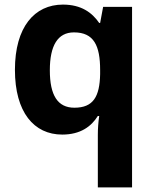

<svg xmlns="http://www.w3.org/2000/svg" viewBox="-20 -576 673 836"><path d="M406 11V240H555V-546H429L416 -476H412C381 -521 334 -556 254 -556C130 -556 45 -458 45 -272C45 -87 128 10 251 10C331 10 378 -26 406 -71H412C408 -44 406 -16 406 11ZM304 -107C231 -107 197 -161 197 -270C197 -377 231 -435 302 -435C389 -435 416 -377 416 -271V-253C414 -155 386 -107 304 -107Z"/></svg>

Font: Noto Sans Arabic UI
Style: Bold
Weight: 700
Designer: Monotype Design Team, Nadine Chahine and Nizar Qandah
Foundry: Monotype Imaging Inc.
Version: Version 2.010